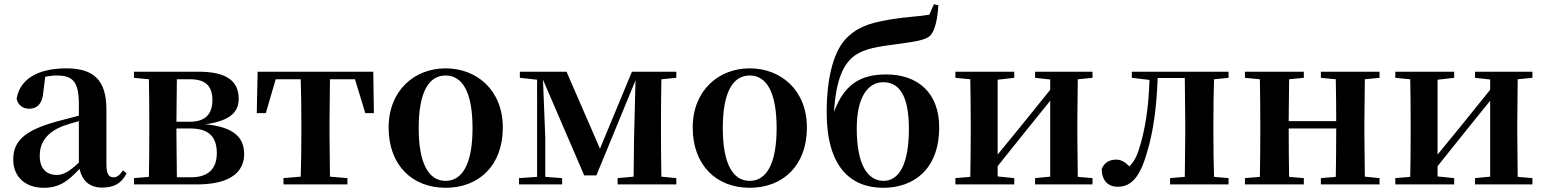

<svg xmlns="http://www.w3.org/2000/svg" viewBox="-20 -877 7345 913"><path d="M466 15C522 15 558 -5 582 -53L565 -67C547 -41 535 -34 520 -34C498 -34 486 -48 486 -95V-356C486 -494 428 -552 295 -552C154 -552 72 -496 59 -406C67 -376 89 -360 120 -360C154 -360 182 -382 186 -439L195 -512C215 -516 232 -518 250 -518C327 -518 355 -488 355 -381V-327L245 -298C93 -255 43 -204 43 -118C43 -34 103 16 187 16C263 16 304 -16 358 -74C371 -18 405 15 466 15ZM355 -104C306 -57 277 -45 250 -45C201 -45 169 -75 169 -136C169 -203 206 -248 277 -277C297 -284 325 -293 355 -301Z M686 0H916C1088 0 1141 -69 1141 -144C1141 -222 1094 -273 957 -286C1086 -304 1115 -352 1115 -408C1115 -487 1063 -536 926 -536H617V-507L688 -500C689 -442 690 -357 690 -301V-235C690 -179 689 -94 688 -36L617 -30V0ZM821 -500H885C959 -500 990 -466 990 -401C990 -333 955 -298 882 -298H819ZM819 -266H886C975 -266 1011 -224 1011 -149C1011 -75 971 -34 889 -34H821L819 -235Z M1409 0H1632V-30L1549 -37L1547 -235V-301L1549 -500H1668L1717 -339H1758L1755 -536H1205L1201 -339H1244L1291 -500H1410C1412 -443 1413 -357 1413 -301V-235C1413 -179 1412 -95 1410 -37L1328 -30V0Z M2099 16C2257 16 2371 -90 2371 -270C2371 -449 2247 -552 2099 -552C1952 -552 1828 -448 1828 -270C1828 -92 1940 16 2099 16ZM2099 -17C2018 -17 1971 -100 1971 -268C1971 -437 2018 -518 2099 -518C2180 -518 2227 -437 2227 -268C2227 -100 2180 -17 2099 -17Z M2534 0H2653V-30L2573 -36V-220L2562 -498L2758 -43H2816L3002 -495L2995 -218L2993 -37L2917 -30V0H3196V-30L3125 -37C3124 -94 3123 -179 3123 -235V-301C3123 -356 3124 -442 3125 -500L3196 -507V-536H2985L2833 -170L2674 -536H2452V-507L2534 -498V-36L2448 -30V0Z M3545 16C3703 16 3817 -90 3817 -270C3817 -449 3693 -552 3545 -552C3398 -552 3274 -448 3274 -270C3274 -92 3386 16 3545 16ZM3545 -17C3464 -17 3417 -100 3417 -268C3417 -437 3464 -518 3545 -518C3626 -518 3673 -437 3673 -268C3673 -100 3626 -17 3545 -17Z M4182 -17C4107 -17 4054 -91 4054 -266C4054 -420 4110 -486 4180 -486C4254 -486 4302 -426 4302 -264C4302 -98 4256 -17 4182 -17ZM4180 16C4322 16 4446 -69 4446 -272C4446 -434 4346 -523 4194 -523C4066 -523 3993 -471 3946 -345C3955 -499 3991 -575 4046 -614C4094 -646 4149 -655 4252 -668C4325 -679 4380 -684 4405 -709C4426 -734 4438 -784 4442 -852L4421 -857L4399 -807C4351 -799 4288 -796 4237 -788C4140 -773 4073 -758 4016 -706C3946 -646 3911 -512 3911 -342C3911 -85 4024 16 4180 16Z M4902 -507 4974 -499V-450L4832 -274L4724 -142V-498L4803 -507V-536H4523V-507L4594 -500C4595 -442 4596 -357 4596 -301V-235C4596 -179 4595 -94 4594 -36L4523 -30V0H4803V-30L4724 -38V-87L4861 -258L4974 -398V-37L4902 -30V0H5175V-30L5105 -36L5103 -235V-301L5105 -500L5175 -507V-536H4902Z M5613 0H5822V-30L5753 -36C5751 -94 5750 -179 5750 -235V-301C5750 -357 5751 -442 5753 -500L5822 -507V-536H5362V-507L5446 -497C5442 -365 5425 -255 5395 -164C5383 -127 5369 -104 5350 -86C5330 -107 5311 -118 5287 -118C5257 -118 5232 -105 5219 -74C5219 -18 5249 11 5295 11C5353 11 5399 -25 5435 -155C5464 -249 5480 -368 5485 -506H5614L5616 -301V-235L5614 -36L5544 -30V0Z M6261 -507 6332 -500C6333 -445 6334 -363 6334 -301H6108L6110 -500L6180 -507V-536H5900V-507L5971 -500C5972 -442 5973 -357 5973 -301V-235C5973 -179 5972 -94 5971 -36L5900 -30V0H6180V-30L6110 -36C6109 -94 6108 -182 6108 -266H6334C6334 -182 6333 -94 6332 -36L6261 -30V0H6540V-30L6470 -37L6468 -235V-301L6470 -500L6540 -507V-536H6261Z M6994 -507 7066 -499V-450L6924 -274L6816 -142V-498L6895 -507V-536H6615V-507L6686 -500C6687 -442 6688 -357 6688 -301V-235C6688 -179 6687 -94 6686 -36L6615 -30V0H6895V-30L6816 -38V-87L6953 -258L7066 -398V-37L6994 -30V0H7267V-30L7197 -36L7195 -235V-301L7197 -500L7267 -507V-536H6994Z"/></svg>

Font: Noto Serif CJK KR
Style: Bold
Weight: 700
Designer: Ryoko NISHIZUKA 西塚涼子 (kana & ideographs); Frank Grießhammer (Latin, Greek & Cyrillic); Wenlong ZHANG 张文龙 (bopomofo); San
Foundry: Adobe
Version: Version 2.001;hotconv 1.1.0;makeotfexe 2.6.0